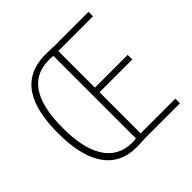

<svg xmlns="http://www.w3.org/2000/svg" viewBox="-180 -979 1060 1060"><g transform="rotate(-45 350.0 -449.5)"><path d="M315 -809C125 -809 56 -668 56 -452C56 -221 138 -90 310 -90C336 -90 357 -92 377 -93H649V-129H378V-450H634V-486H378V-772H649V-807H381C359 -808 344 -809 315 -809ZM309 -774C322 -774 332 -773 340 -772V-128C332 -126 323 -125 310 -125C160 -126 95 -253 95 -452C95 -638 146 -774 309 -774Z"/></g></svg>

Font: Noto Sans Telugu UI Condensed ExtraLight
Style: Regular
Weight: 200
Width: 3
Designer: Jelle Bosma - Monotype Design Team
Foundry: Monotype Imaging Inc.
Version: Version 2.005